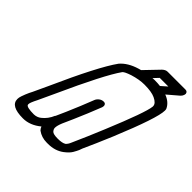

<svg xmlns="http://www.w3.org/2000/svg" viewBox="-226 -1087 1274 1274"><g transform="rotate(45 411.0 -450.0)"><path d="M585 -731Q537 -731 479 -713Q431 -697 422 -685Q353 -588 208 -268L156 -156Q144 -133 137 -115Q132 -102 132 -94Q132 -91 133 -88Q140 -72 206 -72Q235 -73 256 -90Q293 -119 312 -165L314 -166Q341 -224 385 -330L423 -425Q429 -439 443 -449.5Q457 -460 474 -460Q487 -460 492 -451Q495 -446 495 -439Q495 -434 493 -427Q474 -380 454 -330Q410 -225 381 -162Q367 -128 367 -108Q367 -95 378 -82.5Q389 -70 432 -70Q473 -70 492 -82Q506 -94 515 -117L526 -142Q557 -210 610 -338Q721 -606 727 -666V-670Q727 -696 686 -715Q652 -731 585 -731ZM592 -799Q603 -800 613 -800Q640 -800 664 -797L706 -834H625ZM729 -782Q780 -763 800 -722Q803 -717 803 -705Q803 -635 682 -342Q630 -218 594 -140L586 -118Q580 -104 567 -81.5Q554 -59 521 -34Q475 0 411 0H398Q350 0 313 -27Q303 -37 298 -51Q239 -2 173 -2Q56 -2 56 -67Q56 -81 62 -98L72 -125Q83 -152 94 -172L140 -271Q287 -599 365 -707Q406 -755 483 -778Q492 -780 501 -783Q535 -819 597 -883Q615 -900 633 -900H800Q819 -900 822 -882Q822 -874 819 -867Q815 -856 805 -847Z"/></g></svg>

Font: Bubblez Graffiti
Style: Italic
Weight: 400
Italic angle: -22.5°
Designer: GGBotNet
Foundry: GGBotNet
Version: 1.00